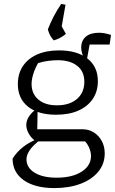

<svg xmlns="http://www.w3.org/2000/svg" viewBox="-20 -752 586 979"><path d="M257 207Q159 207 102 167.5Q45 128 44 57Q66 22 99 -3.5Q132 -29 174 -44H191Q147 -10 131 14.5Q115 39 115 60Q115 103 156.5 128.5Q198 154 269 154Q348 154 396 123.5Q444 93 444 43Q444 26 436.5 6Q429 -14 414 -31H163Q139 -48 126.5 -71Q114 -94 114 -114Q114 -139 130 -161.5Q146 -184 172 -200L170 -93H400Q432 -93 458 -77Q484 -61 499 -33Q514 -5 514 30Q514 83 481.5 123Q449 163 391 185Q333 207 257 207ZM266 -167Q174 -167 122.5 -208.5Q71 -250 71 -323Q71 -376 96.5 -414.5Q122 -453 169 -474Q216 -495 281 -495Q373 -495 426 -453.5Q479 -412 479 -338Q479 -286 453 -247.5Q427 -209 379.5 -188Q332 -167 266 -167ZM270 -215Q335 -215 372.5 -247.5Q410 -280 410 -335Q410 -388 373.5 -416.5Q337 -445 275 -445Q252 -445 225 -441.5Q198 -438 174 -430Q157 -400 149 -372.5Q141 -345 141 -324Q141 -274 175.5 -244.5Q210 -215 270 -215ZM414 -442Q405 -459 399.5 -477Q394 -495 394 -508Q394 -545 417.5 -565Q441 -585 485 -585Q498 -585 512.5 -582.5Q527 -580 546 -574L539 -525H437L422 -442ZM314 -728 292 -602H224Q249 -668 292 -732ZM284 -637 316 -579Q300 -566 285.5 -558.5Q271 -551 254 -546Q243 -558 236 -571Q229 -584 224 -602Z"/></svg>

Font: Piazzolla Thin Light
Style: Regular
Weight: 300
Version: Version 2.005